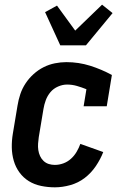

<svg xmlns="http://www.w3.org/2000/svg" viewBox="-20 -794 540 822"><path d="M215 8Q185 8 156 2Q127 -4 103.5 -18.5Q80 -33 63.5 -55.5Q47 -78 39 -105.5Q31 -133 30.5 -162.5Q30 -192 35 -222L55 -342Q59 -367 67 -391Q75 -415 89.5 -437Q104 -459 124 -477Q144 -495 167 -506.5Q190 -518 215 -523Q240 -528 264 -528Q317 -528 366 -512.5Q415 -497 459 -473L437 -339H338L350 -412Q330 -420 309.5 -426Q289 -432 267 -432Q248 -432 228.5 -423.5Q209 -415 196 -399.5Q183 -384 176 -365Q169 -346 166 -327L146 -207Q144 -193 143 -179Q142 -165 144 -151.5Q146 -138 151.5 -126Q157 -114 166.5 -105Q176 -96 188.5 -92Q201 -88 215 -88Q233 -88 251 -94.5Q269 -101 283.5 -114Q298 -127 308 -144Q318 -161 324 -178L422 -143Q410 -112 390 -82.5Q370 -53 342.5 -32Q315 -11 281 -1.5Q247 8 215 8ZM238 -600 173 -742 224 -770 302 -663 417 -774 462 -738 348 -600Z"/></svg>

Font: Iosevka Curly Slab
Style: Bold Italic
Weight: 700
Italic angle: -9°
Monospace: yes
Designer: Belleve Invis
Foundry: Belleve Invis
Version: Version 22.1.2; ttfautohint (v1.8.4)